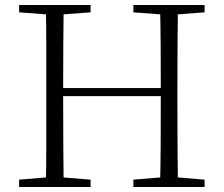

<svg xmlns="http://www.w3.org/2000/svg" viewBox="-20 -743 889 763"><path d="M56 0V-29L188 -40H206L340 -29V0ZM162 0Q164 -83 164 -166Q164 -249 164 -333V-390Q164 -474 164 -557.5Q164 -641 162 -723H233Q232 -641 231.5 -557.5Q231 -474 231 -390V-368Q231 -258 231.5 -170.5Q232 -83 233 0ZM198 -361V-393H653V-361ZM510 0V-29L643 -40H662L793 -29V0ZM616 0Q618 -83 618.5 -170.5Q619 -258 619 -368V-390Q619 -474 618.5 -557.5Q618 -641 616 -723H687Q686 -641 685.5 -557.5Q685 -474 685 -390V-333Q685 -249 685.5 -166Q686 -83 687 0ZM56 -694V-723H340V-694L206 -684H188ZM510 -694V-723H793V-694L662 -684H643Z"/></svg>

Font: Noto Serif KR ExtraLight
Style: Regular
Weight: 200
Designer: Ryoko NISHIZUKA 西塚涼子 (kana & ideographs); Frank Grießhammer (Latin, Greek & Cyrillic); Wenlong ZHANG 张文龙 (bopomofo); San
Foundry: Adobe
Version: Version 2.002-H1;hotconv 1.1.0;makeotfexe 2.6.0